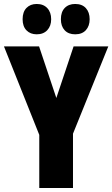

<svg xmlns="http://www.w3.org/2000/svg" viewBox="-20 -1014 566 968"><path d="M264 -520 351 -780H526L348 -340V-66H178V-334L0 -780H177ZM94 -917Q94 -954 113.5 -974Q133 -994 165 -994Q199 -994 218.5 -973Q238 -952 238 -917Q238 -883 218.5 -862Q199 -841 165 -841Q133 -841 113.5 -861Q94 -881 94 -917ZM287 -917Q287 -954 306.5 -974Q326 -994 359 -994Q394 -994 413 -973Q432 -952 432 -917Q432 -883 413 -862Q394 -841 359 -841Q325 -841 306 -861.5Q287 -882 287 -917Z"/></svg>

Font: Noto Sans Malayalam UI ExtraCondensed Black
Style: Regular
Weight: 900
Width: 2
Designer: Jelle Bosma - Monotype Design Team
Foundry: Monotype Imaging Inc.
Version: Version 2.104; ttfautohint (v1.8.4.7-5d5b)